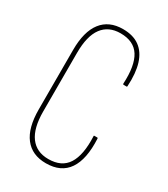

<svg xmlns="http://www.w3.org/2000/svg" viewBox="-168 -741 725 827"><g transform="rotate(30 194.5 -327.5)"><path d="M196 6Q127 6 90.5 -41Q54 -88 54 -180V-475Q54 -567 90.5 -614Q127 -661 196 -661Q247 -661 279 -637.5Q311 -614 325 -569Q339 -524 335 -457Q335 -454 332 -454H318Q314 -454 314 -458Q319 -550 290.5 -595Q262 -640 196 -640Q137 -640 106 -598.5Q75 -557 75 -473V-182Q75 -99 106 -57Q137 -15 196 -15Q262 -15 291 -60.5Q320 -106 316 -197Q315 -201 319 -201H333Q336 -201 336 -197Q341 -97 306 -45.5Q271 6 196 6Z"/></g></svg>

Font: Sofia Sans Extra Condensed Thin
Style: Regular
Weight: 250
Version: Version 4.100